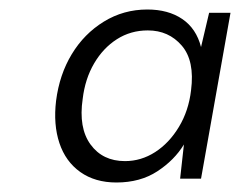

<svg xmlns="http://www.w3.org/2000/svg" viewBox="-20 -732 505 404"><path d="M225 -348Q180 -348 149 -370Q118 -392 105 -431Q92 -470 98 -520Q105 -575 131 -618Q157 -661 198.5 -686.5Q240 -712 290 -712Q334 -712 363.5 -692Q393 -672 403 -633L420 -705H465L403 -356H359L367 -428Q347 -395 311 -371.5Q275 -348 225 -348ZM243 -393Q277 -393 306.5 -412Q336 -431 356.5 -465Q377 -499 382 -542Q390 -604 362.5 -636Q335 -668 291 -668Q255 -668 226 -649.5Q197 -631 178 -598.5Q159 -566 154 -524Q145 -463 170.5 -428Q196 -393 243 -393Z"/></svg>

Font: DM Sans 11pt Light
Style: Italic
Weight: 300
Italic angle: -10°
Version: Version 4.004;gftools[0.9.30]